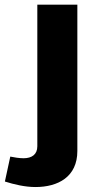

<svg xmlns="http://www.w3.org/2000/svg" viewBox="-101 -563 397 801"><path d="M-80.6 194.3C-42 206.5 3.4 217.3 46.9 217.3C140.6 217.3 221.7 175.3 221.7 66.9V-543.5H54.7V47.4C54.7 81.1 32.2 97.2 -2.9 97.2C-19 97.2 -42.5 93.8 -58.1 90.3Z"/></svg>

Font: Estedad ExtraBold
Style: Regular
Weight: 800
Designer: Amin Abedi
Version: Version 7.3